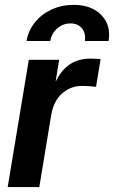

<svg xmlns="http://www.w3.org/2000/svg" viewBox="-20 -758 462 778"><path d="M11.2 0 96.7 -515.6H219.7L205.6 -429.7H207Q228.5 -474.1 262.9 -497.3Q297.4 -520.5 347.2 -520.5Q359.9 -520.5 369.9 -519.8Q379.9 -519 387.7 -518.6L369.1 -406.2Q362.3 -407.2 345.5 -408.4Q328.6 -409.7 310.5 -409.7Q266.6 -409.7 231.7 -379.4Q196.8 -349.1 187 -289.1L139.2 0ZM87.4 -591.8Q94.7 -634.3 121.6 -667.5Q148.4 -700.7 189.2 -719.5Q230 -738.3 278.3 -738.3Q350.6 -738.3 390.6 -697Q430.7 -655.8 419.9 -591.8H323.7Q328.6 -622.6 312.3 -642.8Q295.9 -663.1 265.6 -663.1Q234.9 -663.1 211.9 -642.8Q189 -622.6 183.6 -591.8Z"/></svg>

Font: Inter Display Semi Bold
Style: Italic
Weight: 600
Italic angle: -9.39999°
Designer: Rasmus Andersson
Foundry: rsms
Version: Version 4.000;git-4fc901f